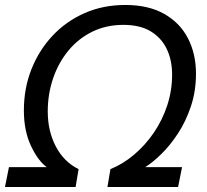

<svg xmlns="http://www.w3.org/2000/svg" viewBox="-20 -752 834 772"><path d="M16 -80H168Q133 -105 104.5 -165.5Q76 -226 76 -308Q76 -396 106 -472.5Q136 -549 190.5 -607.5Q245 -666 319.5 -699Q394 -732 484 -732Q577 -732 640.5 -696Q704 -660 736 -597.5Q768 -535 768 -456Q768 -385 747.5 -324Q727 -263 695 -214.5Q663 -166 628 -132Q593 -98 564 -80H712L696 0H412L424 -72Q474 -92 519 -130Q564 -168 598.5 -218.5Q633 -269 652.5 -328.5Q672 -388 672 -452Q672 -510 650.5 -555Q629 -600 586 -626Q543 -652 476 -652Q407 -652 351 -624.5Q295 -597 255 -548.5Q215 -500 193.5 -437Q172 -374 172 -304Q172 -225 204.5 -163Q237 -101 296 -72L284 0H0Z"/></svg>

Font: Kufam
Style: Italic
Weight: 400
Italic angle: -11°
Designer: Artur Schmal
Foundry: Original Type
Version: Version 1.301; ttfautohint (v1.8.3)